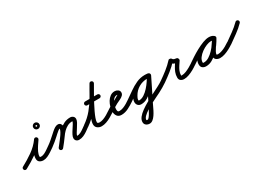

<svg xmlns="http://www.w3.org/2000/svg" viewBox="-44 -1417 3562 2596"><g transform="rotate(-30 1737.0 -119.0)"><path d="M-14 -26Q74 -73 158 -131.5Q242 -190 301 -272Q309 -284 321 -285Q333 -286 342 -280Q351 -273 354.5 -261.5Q358 -250 350 -238Q332 -212 308 -176.5Q284 -141 266 -103Q248 -65 248 -33Q248 -24 256 -23Q264 -22 271 -22Q295 -22 323.5 -36.5Q352 -51 378.5 -70Q405 -89 424 -102Q434 -109 446 -106.5Q458 -104 466 -94Q473 -84 470.5 -72Q468 -60 458 -52Q433 -35 402 -14Q371 7 337 22.5Q303 38 271 38Q238 38 213 21Q188 4 188 -33Q188 -73 207 -116Q226 -159 252 -199.5Q278 -240 300 -272Q309 -284 321 -285Q333 -286 342 -279Q351 -273 354.5 -261.5Q358 -250 349 -238Q287 -149 197.5 -86.5Q108 -24 14 26Q3 32 -9 28.5Q-21 25 -26 14Q-32 3 -28.5 -9Q-25 -21 -14 -26ZM406 -414Q406 -415 406.5 -411.5Q407 -408 410 -406Q412 -403 415.5 -402.5Q419 -402 418 -402Q417 -402 420.5 -402.5Q424 -403 426 -406Q429 -408 429.5 -411.5Q430 -415 430 -414Q430 -413 429.5 -416.5Q429 -420 426 -422Q424 -425 420.5 -425.5Q417 -426 418 -426Q419 -426 415.5 -425.5Q412 -425 410 -422Q407 -420 406.5 -416.5Q406 -413 406 -414ZM418 -462Q438 -462 452 -448Q466 -434 466 -414Q466 -394 452 -380Q438 -366 418 -366Q398 -366 384 -380Q370 -394 370 -414Q370 -434 384 -448Q398 -462 418 -462Z M424 -102Q456 -124 485.5 -149.5Q515 -175 544 -201Q560 -215 582.5 -235.5Q605 -256 629.5 -271Q654 -286 678 -286Q704 -286 718.5 -267.5Q733 -249 733 -224Q733 -198 716 -163.5Q699 -129 674 -93Q649 -57 623.5 -25Q598 7 581 28Q573 38 560.5 39.5Q548 41 539 34Q529 26 527.5 13.5Q526 1 533 -8Q546 -25 569 -53.5Q592 -82 616 -114.5Q640 -147 656.5 -176.5Q673 -206 673 -224Q673 -227 672 -228.5Q671 -230 674 -228Q674 -228 676.5 -227Q679 -226 678 -226Q667 -226 647.5 -211.5Q628 -197 610 -180Q592 -163 584 -156Q554 -129 523 -102.5Q492 -76 458 -52Q448 -45 435.5 -47.5Q423 -50 416 -60Q409 -70 411.5 -82.5Q414 -95 424 -102ZM538 33Q529 26 527.5 13.5Q526 1 534 -9Q558 -39 582.5 -70Q607 -101 629 -133Q657 -174 693 -208.5Q729 -243 773 -264Q817 -285 869 -285Q894 -285 913 -269.5Q932 -254 932 -227Q932 -206 916.5 -176.5Q901 -147 880 -116Q859 -85 843.5 -58.5Q828 -32 828 -19Q828 -17 824.5 -19Q821 -21 828 -21Q856 -21 883.5 -34.5Q911 -48 936.5 -67Q962 -86 984 -101Q994 -109 1006 -106.5Q1018 -104 1025 -94Q1033 -84 1030.5 -72Q1028 -60 1018 -53Q991 -33 960.5 -11.5Q930 10 896.5 24.5Q863 39 828 39Q802 39 785 23.5Q768 8 768 -19Q768 -40 783.5 -70Q799 -100 820 -131Q841 -162 856.5 -188Q872 -214 872 -227Q872 -227 872 -227Q873 -226 873 -225Q873 -225 869 -225Q827 -225 792.5 -207Q758 -189 729.5 -160.5Q701 -132 679 -99Q656 -66 631 -34.5Q606 -3 580 29Q573 38 560.5 39.5Q548 41 538 33Z M976 -60Q969 -70 971.5 -82Q974 -94 984 -102Q1066 -159 1125 -231Q1184 -303 1231.5 -384.5Q1279 -466 1327 -551Q1334 -564 1346 -566Q1358 -568 1368 -562Q1378 -557 1382 -545.5Q1386 -534 1379 -521Q1368 -501 1346.5 -464.5Q1325 -428 1299.5 -382.5Q1274 -337 1248 -288Q1222 -239 1200 -192.5Q1178 -146 1164.5 -108.5Q1151 -71 1151 -48Q1151 -35 1162 -31Q1173 -27 1183 -27Q1212 -27 1244 -39Q1276 -51 1305.5 -68.5Q1335 -86 1358 -102Q1368 -109 1380 -106.5Q1392 -104 1400 -94Q1407 -84 1404.5 -72Q1402 -60 1392 -52Q1364 -33 1329 -13Q1294 7 1256.5 20Q1219 33 1183 33Q1147 33 1119 12Q1091 -9 1091 -48Q1091 -81 1110 -133Q1129 -185 1158.5 -245Q1188 -305 1220.5 -364Q1253 -423 1281.5 -472.5Q1310 -522 1327 -551Q1334 -564 1346 -566Q1358 -568 1368 -562Q1378 -557 1382 -545.5Q1386 -534 1379 -521Q1329 -432 1278.5 -347Q1228 -262 1166 -187Q1104 -112 1018 -52Q1008 -45 996 -47.5Q984 -50 976 -60ZM1124 -340Q1124 -352 1133 -361Q1142 -370 1154 -370Q1202 -370 1249.5 -370Q1297 -370 1345 -370Q1357 -370 1366 -361Q1375 -352 1375 -340Q1375 -328 1366 -319Q1357 -310 1345 -310Q1297 -310 1249.5 -310Q1202 -310 1154 -310Q1142 -310 1133 -319Q1124 -328 1124 -340Z M1350 -60Q1343 -70 1345.5 -82Q1348 -94 1358 -102Q1409 -137 1463 -164.5Q1517 -192 1569 -224Q1572 -225 1576 -228Q1580 -231 1580 -232Q1580 -231 1580 -231Q1580 -228 1581 -227Q1577 -231 1568 -231Q1542 -231 1522.5 -213.5Q1503 -196 1490 -169.5Q1477 -143 1470.5 -115Q1464 -87 1464 -66Q1464 -49 1469 -37.5Q1474 -26 1493 -26Q1523 -26 1554 -38Q1585 -50 1614 -67.5Q1643 -85 1667 -102Q1677 -109 1689 -106.5Q1701 -104 1709 -94Q1716 -84 1713.5 -72Q1711 -60 1701 -52Q1658 -22 1603 6Q1548 34 1493 34Q1448 34 1426 5Q1404 -24 1404 -66Q1404 -100 1414.5 -139Q1425 -178 1446 -212.5Q1467 -247 1497.5 -269Q1528 -291 1568 -291Q1593 -291 1616.5 -275.5Q1640 -260 1640 -232Q1640 -207 1622 -189Q1602 -169 1571.5 -155.5Q1541 -142 1516 -129Q1484 -112 1453 -92.5Q1422 -73 1392 -52Q1382 -45 1370 -47.5Q1358 -50 1350 -60Z M1667 -102Q1721 -139 1778.5 -180Q1836 -221 1898.5 -249.5Q1961 -278 2030 -278Q2042 -278 2053 -277Q2064 -276 2076 -275Q2088 -273 2095.5 -263.5Q2103 -254 2102 -241Q2100 -229 2090.5 -221.5Q2081 -214 2068 -215Q2059 -216 2049.5 -217Q2040 -218 2030 -218Q1984 -218 1940.5 -202Q1897 -186 1856 -160.5Q1815 -135 1776 -106.5Q1737 -78 1701 -52Q1691 -45 1679 -47.5Q1667 -50 1659 -60Q1652 -70 1654.5 -82Q1657 -94 1667 -102ZM2102 -241Q2100 -228 2090 -221Q2080 -214 2068 -215Q2051 -218 2034 -218Q1962 -218 1901.5 -182.5Q1841 -147 1806 -84Q1799 -73 1792.5 -57.5Q1786 -42 1786 -28Q1786 -22 1787.5 -19.5Q1789 -17 1796 -17Q1835 -17 1874 -42.5Q1913 -68 1947.5 -106.5Q1982 -145 2009 -185.5Q2036 -226 2050 -256Q2055 -267 2067 -271Q2079 -275 2090 -270Q2101 -265 2105 -253Q2109 -241 2104 -230Q2085 -190 2053.5 -143Q2022 -96 1981 -53.5Q1940 -11 1893 16Q1846 43 1796 43Q1764 43 1745 23Q1726 3 1726 -28Q1726 -50 1734.5 -72Q1743 -94 1753 -113Q1796 -191 1871 -234.5Q1946 -278 2034 -278Q2055 -278 2076 -275Q2089 -273 2096 -263Q2103 -253 2102 -241ZM2090 -270Q2101 -264 2105 -252.5Q2109 -241 2104 -230Q2066 -152 2027.5 -75Q1989 2 1951 79Q1951 79 1951 79.5Q1951 80 1951 80Q1951 80 1950.5 80Q1950 80 1950 80Q1939 102 1924.5 133Q1910 164 1893 198Q1876 232 1856 261Q1836 290 1812.5 308.5Q1789 327 1763 327Q1733 327 1709.5 310Q1686 293 1686 260Q1686 224 1713.5 189Q1741 154 1787 121Q1833 88 1888.5 57Q1944 26 2000 -2Q2056 -30 2104 -55Q2152 -80 2183 -102Q2193 -109 2205 -106.5Q2217 -104 2225 -94Q2232 -84 2229.5 -72Q2227 -60 2217 -52Q2184 -29 2149 -9Q2114 11 2078 30Q2057 41 2017.5 59.5Q1978 78 1931.5 102.5Q1885 127 1842.5 154Q1800 181 1773 208Q1746 235 1746 260Q1746 265 1753 266Q1760 267 1763 267Q1773 267 1787.5 249.5Q1802 232 1818 204.5Q1834 177 1849.5 147Q1865 117 1877.5 91Q1890 65 1898 52Q1898 52 1897.5 52Q1897 52 1897 52Q1897 52 1897 52.5Q1897 53 1897 53Q1935 -25 1973.5 -102Q2012 -179 2050 -256Q2056 -267 2067.5 -271Q2079 -275 2090 -270Z M2175 -60Q2168 -70 2170.5 -82.5Q2173 -95 2183 -102Q2241 -142 2301.5 -189.5Q2362 -237 2410 -290Q2418 -300 2436 -297Q2453 -295 2459 -283Q2466 -269 2483.5 -264Q2501 -259 2515 -258Q2530 -257 2538 -241Q2546 -224 2538 -211Q2520 -184 2500.5 -154.5Q2481 -125 2467.5 -93.5Q2454 -62 2454 -27Q2454 -22 2456 -22Q2458 -22 2468 -22Q2496 -22 2530 -35.5Q2564 -49 2596.5 -67.5Q2629 -86 2651 -101Q2661 -109 2673 -107Q2685 -105 2692 -94Q2700 -84 2698 -72Q2696 -60 2685 -53Q2658 -33 2620.5 -12Q2583 9 2543 23.5Q2503 38 2468 38Q2437 38 2415.5 22Q2394 6 2394 -27Q2394 -69 2408.5 -106Q2423 -143 2444.5 -177Q2466 -211 2488 -245Q2492 -251 2499 -244.5Q2506 -238 2511 -227Q2517 -217 2518 -207.5Q2519 -198 2511 -198Q2480 -200 2450 -213.5Q2420 -227 2405 -257Q2402 -263 2411 -264.5Q2420 -266 2431 -264Q2442 -263 2450.5 -259Q2459 -255 2454 -250Q2404 -194 2341.5 -144.5Q2279 -95 2217 -52Q2207 -45 2194.5 -47.5Q2182 -50 2175 -60Z M2651 -102Q2684 -125 2732 -156.5Q2780 -188 2834.5 -217.5Q2889 -247 2941.5 -267Q2994 -287 3036 -287Q3055 -287 3074 -282Q3093 -277 3108 -265Q3120 -257 3121 -245.5Q3122 -234 3116 -225Q3110 -216 3099 -212Q3088 -208 3076 -215Q3057 -226 3034 -226Q3003 -226 2962 -209.5Q2921 -193 2882.5 -165Q2844 -137 2819 -103Q2794 -69 2794 -34Q2794 -24 2798 -23.5Q2802 -23 2813 -23Q2851 -23 2889.5 -47Q2928 -71 2962.5 -107.5Q2997 -144 3024 -183Q3051 -222 3068 -252Q3075 -266 3087 -268Q3099 -270 3108 -264Q3118 -259 3123 -248Q3128 -237 3120 -224Q3111 -206 3093 -180.5Q3075 -155 3056 -126.5Q3037 -98 3023.5 -73Q3010 -48 3010 -32Q3010 -28 3019.5 -26.5Q3029 -25 3031 -25Q3061 -25 3094.5 -37Q3128 -49 3160 -67Q3192 -85 3216 -102Q3226 -109 3238 -106.5Q3250 -104 3258 -94Q3265 -84 3262.5 -72Q3260 -60 3250 -52Q3221 -32 3184 -12Q3147 8 3107.5 21.5Q3068 35 3031 35Q3001 35 2975.5 18.5Q2950 2 2950 -32Q2950 -59 2963 -87.5Q2976 -116 2995.5 -145Q3015 -174 3034.5 -201Q3054 -228 3068 -252Q3075 -266 3087 -268Q3099 -270 3108 -264Q3118 -259 3123 -248Q3128 -237 3120 -224Q3099 -185 3067 -140Q3035 -95 2994 -54.5Q2953 -14 2907 11.5Q2861 37 2813 37Q2778 37 2756 19.5Q2734 2 2734 -34Q2734 -72 2753.5 -108.5Q2773 -145 2805.5 -177Q2838 -209 2877.5 -233.5Q2917 -258 2958 -272Q2999 -286 3034 -286Q3073 -286 3106 -267Q3118 -260 3119 -248Q3120 -236 3114 -226Q3108 -217 3096.5 -212.5Q3085 -208 3074 -217Q3065 -222 3055 -224.5Q3045 -227 3036 -227Q3009 -227 2972.5 -214Q2936 -201 2895 -180Q2854 -159 2814 -135.5Q2774 -112 2740.5 -89.5Q2707 -67 2685 -52Q2675 -45 2663 -47.5Q2651 -50 2643 -60Q2636 -70 2638.5 -82Q2641 -94 2651 -102Z M3216 -100Q3276 -143 3338 -187.5Q3400 -232 3453 -285Q3461 -294 3473.5 -294Q3486 -294 3495 -285Q3504 -277 3504 -264.5Q3504 -252 3495 -243Q3441 -188 3377 -142Q3313 -96 3250 -51Q3240 -44 3228 -46Q3216 -48 3209 -58Q3201 -68 3203 -80.5Q3205 -93 3216 -100Z"/></g></svg>

Font: FRB American Cursive Guidelines Arrows
Style: Bold Italic
Weight: 700
Italic angle: -25°
Version: Version 2.0;Modular Font Editor K font №1